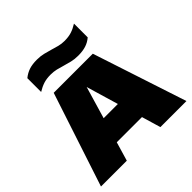

<svg xmlns="http://www.w3.org/2000/svg" viewBox="-206 -976 1146 1146"><g transform="rotate(-45 367.0 -403.0)"><path d="M6 0 202 -595H532L727.5 0H507.5L356 -512.5H375L224 0ZM201 -120 250.5 -277H482L531 -120ZM461.5 -648Q432 -648 406.8 -654.2Q381.5 -660.5 357.5 -667.5Q335.5 -674.5 313 -679.8Q290.5 -685 265.5 -685Q231.5 -685 205.8 -676.8Q180 -668.5 152.5 -651.5V-768Q176.5 -787.5 204 -796.8Q231.5 -806 270.5 -806Q300.5 -806 325.8 -799.8Q351 -793.5 375 -786.5Q397 -779.5 419.5 -773.8Q442 -768 466.5 -768Q501 -768 526.8 -776.2Q552.5 -784.5 579.5 -801.5V-685.5Q556 -665.5 528.2 -656.8Q500.5 -648 461.5 -648Z"/></g></svg>

Font: Encode Sans SC SemiExpanded Black
Style: Regular
Weight: 900
Width: 6
Designer: Multiple Designers
Foundry: Impallari Type
Version: Version 3.002